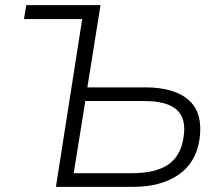

<svg xmlns="http://www.w3.org/2000/svg" viewBox="-20 -725 855 745"><path d="M197 0 299 -651H73L82 -705H370L319 -386H543Q658 -386 713.5 -335.5Q769 -285 754 -183Q740 -93 672 -46.5Q604 0 497 0ZM266 -53H492Q583 -53 632 -86Q681 -119 692 -191Q704 -264 666.5 -298.5Q629 -333 539 -333H311Z"/></svg>

Font: Mulish Light
Style: Italic
Weight: 300
Italic angle: -9°
Designer: Vernon Adams
Foundry: Vernon Adams
Version: Version 3.603; ttfautohint (v1.8.3)